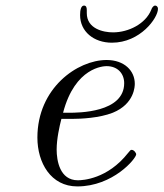

<svg xmlns="http://www.w3.org/2000/svg" viewBox="-20 -657 586 688"><path d="M267 -603C267 -544 316 -504 381 -504C483 -504 546 -593 546 -625C546 -634 540 -637 536 -637C529 -637 524 -628 522 -622C502 -572 441 -541 385 -541C350 -541 291 -554 291 -610V-621C291 -630 289 -637 281 -637C270 -637 267 -620 267 -603ZM114 -164C114 -74 162 11 257 11C385 11 468 -89 468 -104C468 -109 460 -120 452 -120C448 -120 447 -119 439 -109C365 -15 276 -11 259 -11C194 -11 183 -82 183 -121C183 -159 193 -204 200 -231H239C269 -231 336 -234 384 -253C463 -285 463 -350 463 -357C463 -403 426 -442 362 -442C257 -442 114 -341 114 -164ZM206 -253C249 -417 352 -420 362 -420C402 -420 425 -393 425 -359C425 -253 260 -253 227 -253Z"/></svg>

Font: CMU Serif
Style: Italic
Weight: 500
Italic angle: -14.04°
Version: Version 0.7.0